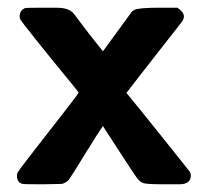

<svg xmlns="http://www.w3.org/2000/svg" viewBox="-20 -478 540 498"><path d="M475 -23Q475 0 445 0H407Q360 0 352 -3Q343 -6 335.5 -16Q328 -26 291 -83L247 -151L245 -148Q243 -145 238.5 -138.5Q234 -132 229 -124Q224 -116 217.5 -105.5Q211 -95 204 -84Q166 -22 158 -11Q151 -4 141 -1L92 0Q42 0 39 -1Q24 -4 24 -22Q24 -27 25 -29Q26 -33 66.5 -85Q107 -137 146 -187Q185 -237 184 -238Q184 -239 147 -284Q110 -329 72.5 -376Q35 -423 33 -427Q31 -430 31 -436Q31 -451 45 -457Q48 -458 96 -458H127Q154 -458 167 -447Q169 -446 174.5 -438.5Q180 -431 200.5 -404Q221 -377 247 -345L320 -445Q321 -448 328 -452Q338 -458 393 -458H440Q457 -447 457 -435Q457 -430 453 -423Q308 -238 308 -237L348 -188Q388 -138 429 -87Q470 -36 472 -33Q475 -28 475 -23Z"/></svg>

Font: KaTeX_SansSerif
Style: Bold
Weight: 700
Version: Version 1.1; ttfautohint (v1.3)